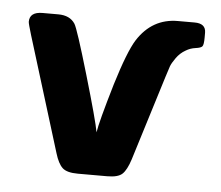

<svg xmlns="http://www.w3.org/2000/svg" viewBox="-41 -514 644 560"><g transform="rotate(5 281.0 -234.5)"><path d="M25 -429Q25 -458 63 -458H109Q143 -458 158 -435Q167 -421 205.5 -290Q244 -159 250 -125Q254 -154 288 -269Q318 -367 340 -402Q383 -469 458 -469H507Q540 -469 540 -442V-428Q540 -407 536 -402Q532 -397 516.5 -395Q501 -393 488 -385Q472 -376 461 -360.5Q450 -345 446.5 -335.5Q443 -326 436 -303L359 -55Q349 -24 336.5 -12Q324 0 292 0H206Q174 0 161 -12Q148 -24 139 -54L35 -391Q25 -424 25 -429Z"/></g></svg>

Font: CMU Sans Serif
Style: Bold
Weight: 700
Version: Version 0.7.0